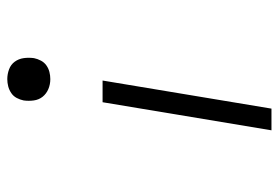

<svg xmlns="http://www.w3.org/2000/svg" viewBox="-142 -634 783 540"><g transform="rotate(90 250.0 -363.5)"><path d="M206 -260 285 -735H346L267 -260ZM202 8Q188 8 174.5 3Q161 -2 153 -13Q145 -24 143 -38Q141 -52 143 -67Q145 -77 150 -86.5Q155 -96 163.5 -102Q172 -108 182 -110.5Q192 -113 202 -113Q217 -113 230 -107.5Q243 -102 251.5 -91.5Q260 -81 262 -66.5Q264 -52 262 -38Q260 -28 255 -18.5Q250 -9 241 -3Q232 3 222 5.5Q212 8 202 8Z"/></g></svg>

Font: Iosevka Curly Slab LtObl
Style: Regular
Weight: 300
Italic angle: -9°
Monospace: yes
Designer: Belleve Invis
Foundry: Belleve Invis
Version: Version 11.0.0; ttfautohint (v1.8.3)